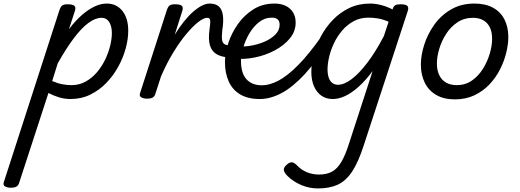

<svg xmlns="http://www.w3.org/2000/svg" viewBox="-158 -539 2921 1078"><path d="M-99 515Q-115 515 -129 508Q-143 501 -136 482L176 -483Q183 -503 192.5 -509Q202 -515 221 -515Q252 -515 260.5 -505.5Q269 -496 262 -476L229 -375Q267 -425 304 -456.5Q341 -488 375 -503.5Q409 -519 441 -519Q496 -519 529 -478Q562 -437 562 -366Q562 -320 548 -268Q534 -216 506.5 -165.5Q479 -115 439.5 -74Q400 -33 349.5 -8Q299 17 237 17Q205 17 173.5 7.5Q142 -2 114 -17L-51 489Q-55 502 -65.5 508.5Q-76 515 -99 515ZM135 -84Q165 -71 191.5 -66Q218 -61 243 -61Q287 -61 323 -81Q359 -101 386.5 -133.5Q414 -166 432.5 -204.5Q451 -243 460.5 -282Q470 -321 470 -352Q470 -379 463 -398.5Q456 -418 443.5 -428.5Q431 -439 412 -439Q377 -439 337.5 -409.5Q298 -380 255 -322.5Q212 -265 166 -183Z M666 15Q650 15 636 8Q622 1 629 -18L779 -483Q786 -503 795.5 -509Q805 -515 824 -515Q855 -515 863.5 -505.5Q872 -496 865 -476L823 -344Q849 -386 875 -418.5Q901 -451 927 -473.5Q953 -496 976 -507.5Q999 -519 1019 -519Q1038 -519 1045.5 -507Q1053 -495 1050 -479Q1047 -463 1035.5 -451Q1024 -439 1005 -439Q986 -439 955.5 -415.5Q925 -392 888.5 -348.5Q852 -305 815 -244.5Q778 -184 746 -110L714 -11Q710 2 699.5 8.5Q689 15 666 15Z M1129 -216Q1084 -219 1057 -235.5Q1030 -252 1020.5 -285.5Q1011 -319 1018 -370Q1024 -412 1022 -425.5Q1020 -439 1005 -439Q986 -439 979 -451Q972 -463 974.5 -479Q977 -495 988.5 -507Q1000 -519 1019 -519Q1053 -519 1071 -502.5Q1089 -486 1093.5 -452.5Q1098 -419 1090 -369Q1086 -332 1089 -314Q1092 -296 1104.5 -290Q1117 -284 1140 -282Q1159 -280 1166.5 -269.5Q1174 -259 1172 -246Q1170 -233 1159 -224Q1148 -215 1129 -216Z M1165 -281Q1202 -275 1244.5 -281.5Q1287 -288 1325 -304Q1363 -320 1387.5 -344.5Q1412 -369 1412 -400Q1412 -422 1400 -431Q1388 -440 1369 -440Q1328 -440 1296 -414.5Q1264 -389 1241.5 -350.5Q1219 -312 1207 -270Q1195 -228 1195 -196Q1195 -163 1202.5 -137.5Q1210 -112 1225 -95Q1240 -78 1262 -69Q1284 -60 1313 -60Q1327 -60 1332.5 -48.5Q1338 -37 1336 -21.5Q1334 -6 1325 5.5Q1316 17 1301 17Q1234 17 1190.5 -9Q1147 -35 1126 -82Q1105 -129 1105 -191Q1105 -240 1123.5 -296.5Q1142 -353 1177.5 -403.5Q1213 -454 1264.5 -486.5Q1316 -519 1383 -519Q1419 -519 1445.5 -506.5Q1472 -494 1487 -470Q1502 -446 1502 -412Q1502 -363 1469.5 -323.5Q1437 -284 1384.5 -256Q1332 -228 1271 -216Q1210 -204 1153 -210Z M1301 17Q1286 17 1280.5 5.5Q1275 -6 1277.5 -21.5Q1280 -37 1289 -48.5Q1298 -60 1312 -60Q1355 -60 1405 -86Q1455 -112 1516 -173.5Q1577 -235 1650 -339Q1656 -347 1668.5 -344Q1681 -341 1690.5 -333Q1700 -325 1694 -316Q1621 -196 1553.5 -123Q1486 -50 1423 -16.5Q1360 17 1301 17Z M1627 519Q1578 519 1533.5 500Q1489 481 1456 449Q1437 430 1435.5 415Q1434 400 1454 384Q1470 370 1483 372.5Q1496 375 1511 391Q1535 416 1566.5 428.5Q1598 441 1633 441Q1677 441 1706.5 424.5Q1736 408 1758 371Q1780 334 1800 272L1934 -140Q1894 -86 1854.5 -51Q1815 -16 1779 0.5Q1743 17 1711 17Q1674 17 1647 -1.5Q1620 -20 1605 -54.5Q1590 -89 1590 -135Q1590 -181 1603.5 -233Q1617 -285 1644 -335.5Q1671 -386 1711 -427.5Q1751 -469 1803 -494Q1855 -519 1920 -519Q1950 -519 1982.5 -510.5Q2015 -502 2046 -486L2047 -489Q2052 -505 2062 -510Q2072 -515 2090 -515Q2121 -515 2129.5 -505.5Q2138 -496 2131 -476L1885 275Q1854 372 1818.5 425Q1783 478 1737 498.5Q1691 519 1627 519ZM1739 -63Q1774 -63 1816 -94.5Q1858 -126 1904.5 -187Q1951 -248 1997 -336L2024 -417Q1991 -431 1963.5 -435.5Q1936 -440 1911 -440Q1865 -440 1828.5 -420.5Q1792 -401 1764 -368.5Q1736 -336 1717.5 -297Q1699 -258 1690 -219.5Q1681 -181 1681 -150Q1681 -123 1687.5 -103.5Q1694 -84 1707.5 -73.5Q1721 -63 1739 -63Z M2396 19Q2334 19 2291 -6Q2248 -31 2226.5 -75.5Q2205 -120 2205 -176Q2205 -229 2224 -288.5Q2243 -348 2280.5 -400.5Q2318 -453 2374.5 -486Q2431 -519 2506 -519Q2568 -519 2610.5 -495.5Q2653 -472 2674.5 -429.5Q2696 -387 2696 -331Q2696 -291 2684.5 -243.5Q2673 -196 2649.5 -149.5Q2626 -103 2590 -65Q2554 -27 2505.5 -4Q2457 19 2396 19ZM2406 -61Q2455 -61 2492 -87Q2529 -113 2554 -153.5Q2579 -194 2592 -238.5Q2605 -283 2605 -321Q2605 -360 2592 -386Q2579 -412 2555 -425.5Q2531 -439 2498 -439Q2448 -439 2410 -413.5Q2372 -388 2346.5 -348Q2321 -308 2308 -264Q2295 -220 2295 -183Q2295 -144 2308.5 -116.5Q2322 -89 2347 -75Q2372 -61 2406 -61Z"/></svg>

Font: Playwrite AU TAS
Style: Regular
Weight: 400
Designer: Veronika Burian, José Scaglione
Foundry: TypeTogether
Version: Version 1.002